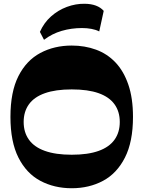

<svg xmlns="http://www.w3.org/2000/svg" viewBox="-20 -986 762 1020"><path d="M361 14Q268.2 14 194.3 -25.4Q120.3 -64.8 77.9 -148.8Q35.5 -232.8 35.5 -365Q35.5 -498.2 77.9 -581.7Q120.3 -665.2 194.3 -704.6Q268.2 -744 361 -744Q430.5 -744 490 -722.2Q549.5 -700.5 593.2 -654.6Q637 -608.7 661.7 -536.7Q686.5 -464.7 686.5 -365Q686.5 -232.8 643.7 -148.8Q601 -64.8 527.4 -25.4Q453.8 14 361 14ZM361 -164Q447.8 -164 504.1 -184.4Q560.5 -204.7 588.4 -243.9Q616.3 -283 616.3 -338Q616.3 -393 588.4 -431.9Q560.5 -470.8 504.1 -490.9Q447.8 -511 361 -511Q275.2 -511 218.5 -490.9Q161.7 -470.8 133.7 -431.9Q105.7 -393 105.7 -338Q105.7 -283 133.7 -243.9Q161.7 -204.7 218.5 -184.4Q275.2 -164 361 -164ZM213.8 -774.5 192 -816.5Q213.3 -865 250.9 -898.5Q288.5 -932 335.3 -949.4Q382 -966.7 430 -966Q498.5 -965.2 531 -928.2L507.2 -819Q489 -828.3 465.7 -832.6Q442.5 -837 415.5 -837Q359.3 -837 307.9 -822Q256.5 -807 213.8 -774.5Z"/></svg>

Font: Savate ExtraLight
Style: Regular
Weight: 200
Designer: Max Esnée
Foundry: Plomb Type
Version: Version 2.000